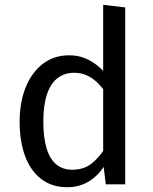

<svg xmlns="http://www.w3.org/2000/svg" viewBox="-20 -770 638 802"><path d="M269 -539Q303 -539 330.5 -528.5Q358 -518 380.5 -501Q403 -484 421 -463L420 -385Q403 -410 383.5 -428Q364 -446 341 -456Q318 -466 289 -466Q250 -466 221 -444Q192 -422 176.5 -377Q161 -332 161 -263Q161 -194 175 -149Q189 -104 216 -82.5Q243 -61 281 -61Q328 -61 359.5 -84.5Q391 -108 419 -151L422 -88Q397 -42 355.5 -15Q314 12 261 12Q197 12 152.5 -22Q108 -56 85 -117.5Q62 -179 62 -261Q62 -342 87 -404.5Q112 -467 158.5 -503Q205 -539 269 -539ZM411 -123V-750L503 -739V0H422L411 -89Z"/></svg>

Font: Fira Sans Variable
Style: Regular
Weight: 400
Designer: Carrois Corporate & Edenspiekermann AG
Foundry: Carrois Corporate GbR & Edenspiekermann AG
Version: Version 4.202